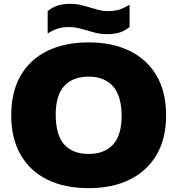

<svg xmlns="http://www.w3.org/2000/svg" viewBox="-20 -971 924 1001"><path d="M442 10Q318 10 227.5 -34.2Q137 -78.5 87.8 -163.5Q38.5 -248.5 38.5 -370Q38.5 -491.5 87.5 -576.5Q136.5 -661.5 227.2 -705.8Q318 -750 442 -750Q566.5 -750 657 -705.2Q747.5 -660.5 796.8 -575.8Q846 -491 846 -370Q846 -249 796.5 -164.2Q747 -79.5 656.5 -34.8Q566 10 442 10ZM442 -168.5Q525.5 -168.5 569.8 -217.8Q614 -267 614 -366Q614 -471 569 -521.2Q524 -571.5 442 -571.5Q360 -571.5 315.2 -523Q270.5 -474.5 270.5 -374Q270.5 -267.5 314.5 -218Q358.5 -168.5 442 -168.5ZM537.5 -793Q507.5 -793 482.2 -799Q457 -805 433.5 -812.5Q411 -819 388.8 -824.5Q366.5 -830 341.5 -830Q307 -830 281.2 -821.8Q255.5 -813.5 228.5 -796.5V-913Q252 -932.5 279.8 -941.8Q307.5 -951 346.5 -951Q376.5 -951 401.8 -944.8Q427 -938.5 451 -931.5Q473 -924.5 495.5 -918.8Q518 -913 542.5 -913Q577 -913 602.8 -921.2Q628.5 -929.5 655.5 -946.5V-830.5Q632 -810.5 604.2 -801.8Q576.5 -793 537.5 -793Z"/></svg>

Font: Encode Sans Semi Expanded Black
Style: Regular
Weight: 900
Width: 6
Designer: Multiple Designers
Foundry: Impallari Type
Version: Version 3.000; ttfautohint (v1.8.3) -l 8 -r 50 -G 200 -x 14 